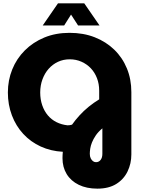

<svg xmlns="http://www.w3.org/2000/svg" viewBox="-20 -909 847 1146"><path d="M561 217Q497 217 450 194Q403 171 378 130Q353 89 353 35Q353 26 353.5 16.5Q354 7 355 -3Q283 -7 223 -34.5Q163 -62 119 -109.5Q75 -157 51 -220.5Q27 -284 27 -357Q27 -430 53 -494.5Q79 -559 128 -608Q177 -657 244.5 -685Q312 -713 395 -713Q478 -713 545.5 -686.5Q613 -660 662 -612.5Q711 -565 737.5 -500.5Q764 -436 764 -359V13Q764 67 741.5 114Q719 161 674 189Q629 217 561 217ZM553 59Q570 59 580.5 45.5Q591 32 591 9V-143Q566 -122 551.5 -100.5Q537 -79 529 -59Q521 -39 518.5 -21.5Q516 -4 516 9Q516 25 521.5 36Q527 47 535 53Q543 59 553 59ZM383 -161Q390 -161 397 -162Q404 -163 410 -165Q429 -192 454 -219.5Q479 -247 509 -271.5Q539 -296 572 -316V-368Q572 -408 559 -442Q546 -476 522.5 -501Q499 -526 466.5 -540.5Q434 -555 396 -555Q358 -555 326 -540Q294 -525 270.5 -498.5Q247 -472 233.5 -435.5Q220 -399 220 -357Q220 -316 232 -281Q244 -246 265.5 -220.5Q287 -195 317 -180Q347 -165 383 -161ZM235 -757 326 -889H483L574 -757H446L404 -822L363 -757Z"/></svg>

Font: MuseoModerno Thin ExtraBold
Style: Regular
Weight: 800
Version: Version 1.002